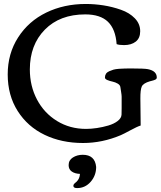

<svg xmlns="http://www.w3.org/2000/svg" viewBox="-20 -710 813 971"><path d="M466.3 134.3Q466.3 177.7 438.5 209.5Q410.6 241.2 370.1 241.2Q351.1 241.2 351.1 230Q351.1 225.6 353.3 222.2Q355.5 218.8 360.8 214.4Q366.2 210 367.2 209Q383.3 193.4 384.3 169.4Q358.9 168.5 343 157.5Q327.1 146.5 327.1 125Q327.1 100.1 348.6 86.4Q370.1 72.8 398.4 72.8Q460.4 72.8 466.3 134.3ZM413.6 -689.9Q458 -689.9 503.2 -682.9Q548.3 -675.8 591.6 -660.6Q634.8 -645.5 661.9 -617.4Q689 -589.4 689 -552.2Q689 -517.1 666.5 -499.5Q644 -481.9 607.4 -481.9Q583 -481.9 569.8 -486.8Q564.5 -562.5 525.9 -599.9Q487.3 -637.2 411.1 -637.2Q282.7 -637.2 206.8 -560.1Q130.9 -482.9 130.9 -358.9Q130.9 -275.4 167 -206.8Q203.1 -138.2 268.3 -98.1Q333.5 -58.1 415 -58.1Q440.9 -58.1 470.2 -62.5Q499.5 -66.9 527.8 -75.2Q556.2 -83.5 575.2 -98.1Q594.2 -112.8 594.7 -130.9Q595.2 -144 595.2 -163.1V-221.2Q595.2 -229 592.3 -246.6Q589.4 -264.2 588.9 -268.6Q587.9 -279.8 575.4 -287.1Q563 -294.4 548.6 -297.4Q534.2 -300.3 522.5 -305.4Q510.7 -310.5 510.7 -317.9Q510.7 -328.6 515.9 -336.7Q521 -344.7 532 -349.6Q543 -354.5 553.7 -357.7Q564.5 -360.8 582.5 -362.1Q600.6 -363.3 612.8 -363.5Q625 -363.8 645 -363.8Q708 -363.8 727.1 -360.4Q772.9 -351.6 772.9 -317.9Q772.9 -314.5 770.8 -311.5Q768.6 -308.6 763.9 -306.6Q759.3 -304.7 755.6 -303.5Q752 -302.2 745.8 -300.8Q739.7 -299.3 737.8 -298.8Q704.6 -289.1 697 -272.5Q689.5 -255.9 689.9 -211.4L691.4 -75.2Q673.8 -69.8 639.2 -51Q604.5 -32.2 590.8 -26.4Q497.1 13.2 399.9 13.2Q291.5 13.2 205.6 -28.1Q119.6 -69.3 69.3 -148.7Q19 -228 19 -333.5Q19 -439 71.8 -521Q124.5 -603 214.1 -646.5Q303.7 -689.9 413.6 -689.9Z"/></svg>

Font: Corben
Style: Regular
Weight: 400
Designer: vernon adams
Foundry: vernon adams
Version: Version 1.100